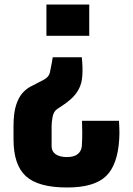

<svg xmlns="http://www.w3.org/2000/svg" viewBox="-20 -620 590 852"><path d="M343 -366 345 -342Q348 -300 343.5 -267.5Q339 -235 318.5 -206.5Q298 -178 253 -149L235 -137Q218 -126 213.5 -102Q209 -78 209 -60V29Q209 52 227 64.5Q245 77 277 77Q308 77 324.5 64Q341 51 343 29Q345 0 345 -30.5Q345 -61 344 -84H508Q509 -63 509.5 -51.5Q510 -40 510 -29.5Q510 -19 509 -2Q502 113 449.5 162.5Q397 212 278 212Q150 212 95 162Q40 112 40 -2V-60Q40 -119 51.5 -154Q63 -189 80.5 -208Q98 -227 116 -236Q134 -245 147 -252L174 -266Q197 -278 201.5 -298.5Q206 -319 210 -342L214 -366ZM376 -600V-461H186V-600Z"/></svg>

Font: Big Shoulders Text Black
Style: Regular
Weight: 900
Designer: Patric King
Foundry: XO Type Co
Version: Version 1.000; ttfautohint (v1.8.2)